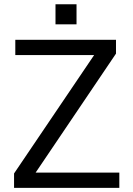

<svg xmlns="http://www.w3.org/2000/svg" viewBox="-20 -902 638 922"><path d="M553 0H47.5V-69L432 -637.5H53.5V-711H537V-644.5L151 -73H553ZM347.5 -785H246.5V-881.5H347.5Z"/></svg>

Font: Roberto Sans
Style: Regular
Weight: 400
Designer: Google (font) & Cristiano Sobral (main changes)
Version: Version 1.500; ttfautohint (v1.8.4.7-5d5b-dirty)